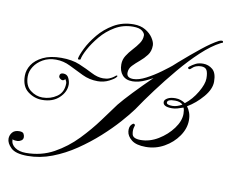

<svg xmlns="http://www.w3.org/2000/svg" viewBox="-65 -631 852 712"><g transform="rotate(10 360.5 -274.5)"><path d="M663 -450Q683 -450 698.5 -437Q714 -424 714 -391Q714 -363 688.5 -333Q663 -303 631 -284Q638 -275 642.5 -262.5Q647 -250 647 -234Q647 -203 627 -174Q607 -145 575 -127Q543 -109 506 -109Q470 -109 452.5 -123Q435 -137 433 -154.5Q431 -172 440 -181Q445 -186 447 -186Q450 -186 452 -183.5Q454 -181 452 -177Q447 -163 450.5 -147Q454 -131 483 -131Q517 -131 549 -150.5Q581 -170 602 -198.5Q623 -227 623 -254Q623 -261 622 -267Q621 -273 619 -277Q608 -273 597.5 -270Q587 -267 577 -267Q543 -267 543 -285Q543 -293 554 -299.5Q565 -306 584 -306Q595 -306 604.5 -302.5Q614 -299 621 -294Q647 -314 665.5 -345.5Q684 -377 684 -398Q684 -419 678.5 -429Q673 -439 657 -439Q647 -439 638 -435.5Q629 -432 620 -423Q618 -421 615 -421Q612 -421 610.5 -424Q609 -427 613 -430Q623 -438 634.5 -444Q646 -450 663 -450ZM577 -276Q586 -276 595 -279Q604 -282 613 -287Q604 -297 584 -297Q555 -297 555 -285Q555 -276 577 -276ZM141 -380Q182 -380 210.5 -368Q239 -356 262 -344Q285 -332 306 -332Q320 -332 329.5 -336Q339 -340 345 -344.5Q351 -349 352 -350Q353 -351 355 -351Q360 -351 355 -345Q350 -338 330.5 -328Q311 -318 288 -318Q257 -318 230 -331Q203 -344 177 -357Q151 -370 123 -370Q95 -370 74 -358Q53 -346 41.5 -328Q30 -310 30 -291Q30 -256 51 -239.5Q72 -223 97 -223Q127 -223 151 -239.5Q175 -256 175 -290Q175 -295 172 -300Q169 -305 169 -305Q169 -305 166.5 -302Q164 -299 159 -299Q155 -299 150 -303Q145 -307 145 -312Q145 -324 158 -324Q173 -324 179 -311Q185 -298 185 -287Q185 -259 161 -236.5Q137 -214 97 -214Q68 -214 43.5 -232.5Q19 -251 19 -291Q19 -313 32 -333Q45 -353 72.5 -366.5Q100 -380 141 -380ZM384 -549Q410 -549 428.5 -538Q447 -527 457 -511.5Q467 -496 467 -484Q467 -462 455.5 -447Q444 -432 429.5 -420Q415 -408 403.5 -396Q392 -384 392 -368Q392 -349 417 -349Q437 -349 464 -363Q491 -377 517 -396Q543 -415 561 -430Q579 -445 581 -447Q582 -447 582 -447.5Q582 -448 582 -448Q584 -448 580.5 -439Q577 -430 575 -427Q574 -425 557.5 -411.5Q541 -398 516.5 -381.5Q492 -365 465 -352.5Q438 -340 415 -340Q390 -340 377 -355Q364 -370 364 -395Q364 -413 373.5 -428Q383 -443 396 -457Q409 -471 418.5 -485Q428 -499 428 -515Q428 -523 417.5 -531.5Q407 -540 383 -540Q346 -540 315.5 -522Q285 -504 263 -477.5Q241 -451 227.5 -426Q214 -401 212 -387Q211 -385 205 -385Q202 -385 202 -388Q204 -401 217 -427.5Q230 -454 253 -482Q276 -510 309 -529.5Q342 -549 384 -549ZM716 -546Q721 -546 721 -542Q721 -538 718.5 -538Q716 -538 713 -536Q680 -519 643 -484.5Q606 -450 569.5 -406.5Q533 -363 500.5 -319.5Q468 -276 444 -240Q428 -218 401 -187.5Q374 -157 338 -124.5Q302 -92 260 -63.5Q218 -35 172.5 -17.5Q127 0 80 0Q35 0 17.5 -17Q0 -34 0 -51Q0 -64 8.5 -74.5Q17 -85 35 -85Q48 -85 51.5 -78.5Q55 -72 55 -66Q55 -57 47.5 -52.5Q40 -48 34 -48Q23 -48 19 -49.5Q15 -51 15 -51Q15 -32 31 -21Q47 -10 72 -10Q130 -10 177 -36Q224 -62 261.5 -101Q299 -140 327.5 -179Q356 -218 376 -245Q393 -266 423.5 -298Q454 -330 492 -367Q530 -404 570 -439Q610 -474 645 -502Q680 -530 705 -543Q711 -546 716 -546Z"/></g></svg>

Font: Kapakana
Style: Regular
Weight: 400
Designer: Kousuke Nagai
Version: Version 1.002